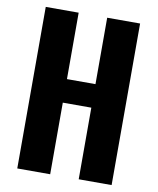

<svg xmlns="http://www.w3.org/2000/svg" viewBox="-89 -879 778 948"><g transform="rotate(10 300.0 -405.0)"><path d="M63 0V-810H228V-477H371V-810H536V0H371V-359H228V0Z"/></g></svg>

Font: Oswald SemiBold
Style: Regular
Weight: 600
Designer: Vernon Adams
Foundry: Vernon Adams
Version: Version 4.100; ttfautohint (v1.8.1.43-b0c9)